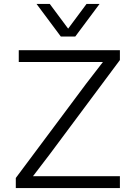

<svg xmlns="http://www.w3.org/2000/svg" viewBox="-20 -952 690 972"><path d="M60 0V-51L416 -528L501 -638H360H75V-698H587V-648L231 -170L147 -60H287H587V0ZM165 -932H232L325 -807L418 -932H484L361 -767H288Z"/></svg>

Font: Azeret Mono Thin ExtraLight
Style: Regular
Weight: 250
Version: Version 1.002